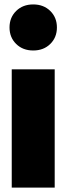

<svg xmlns="http://www.w3.org/2000/svg" viewBox="-20 -847 301 867"><path d="M227 -534V0H33V-534ZM237 -723Q237 -678 207 -648.5Q177 -619 130 -619Q83 -619 53 -648.5Q23 -678 23 -723Q23 -768 53 -797.5Q83 -827 130 -827Q177 -827 207 -797.5Q237 -768 237 -723Z"/></svg>

Font: Fira Sans Condensed Black
Style: Regular
Weight: 900
Width: 3
Designer: Carrois Corporate & Edenspiekermann AG
Foundry: Carrois Corporate GbR & Edenspiekermann AG
Version: Version 4.203